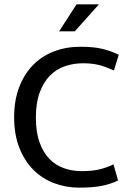

<svg xmlns="http://www.w3.org/2000/svg" viewBox="-20 -854 599 883"><path d="M355 -67Q405 -67 437.5 -75Q470 -83 502 -98L523 -24Q488 -7 446.5 1Q405 9 345 9Q283 9 228 -12Q173 -33 132.5 -74Q92 -115 68.5 -175.5Q45 -236 45 -315Q45 -392 68 -452.5Q91 -513 131.5 -554.5Q172 -596 228 -617.5Q284 -639 350 -639Q412 -639 452 -629Q492 -619 526 -602L504 -530Q485 -538 468.5 -544.5Q452 -551 435.5 -555Q419 -559 401.5 -561Q384 -563 362 -563Q318 -563 278.5 -549.5Q239 -536 209.5 -506Q180 -476 162.5 -428.5Q145 -381 145 -314Q145 -246 162 -199Q179 -152 207.5 -123Q236 -94 274 -80.5Q312 -67 355 -67ZM324 -710H252L332 -834H435Z"/></svg>

Font: Ek Mukta
Style: Regular
Weight: 400
Designer: Girish Dalvi and Yashodeep Gholap
Foundry: Ek Type
Version: Version 2.538;PS 1.001;hotconv 16.6.51;makeotf.lib2.5.65220;